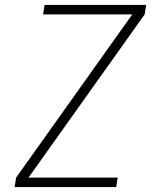

<svg xmlns="http://www.w3.org/2000/svg" viewBox="-20 -755 640 775"><path d="M39 0 45 -38 514 -697H154L160 -735H570L564 -697L95 -38H455L449 0Z"/></svg>

Font: Iosevka Aile Extralight
Style: Italic
Weight: 200
Italic angle: -9°
Designer: Belleve Invis
Foundry: Belleve Invis
Version: Version 31.1.0; ttfautohint (v1.8.4)